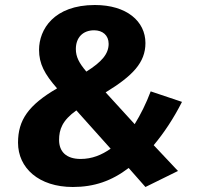

<svg xmlns="http://www.w3.org/2000/svg" viewBox="-20 -730 795 767"><path d="M359 -710C195 -710 136 -612 136 -531C136 -475 158 -434 208 -377C93 -310 52 -250 52 -160C52 -59 135 17 271 17C356 17 426 -7 494 -59L561 17L691 -47L594 -150C635 -199 673 -256 707 -323L582 -365C564 -317 542 -273 518 -234L402 -361C510 -427 561 -480 561 -558C561 -645 486 -710 359 -710ZM356 -609C390 -609 414 -589 414 -555C414 -515 387 -483 325 -444C296 -478 283 -503 283 -534C283 -580 311 -609 356 -609ZM285 -289 422 -136C386 -111 348 -95 302 -95C245 -95 216 -124 216 -171C216 -213 229 -249 285 -289Z"/></svg>

Font: Fira Sans
Style: Bold Italic
Weight: 700
Italic angle: -8°
Designer: bBox Type GmbH & Carrois Corporate GbR & Edenspiekermann AG
Foundry: bBox Type GmbH & Carrois Corporate GbR & Edenspiekermann AG
Version: Version 4.301;PS 004.301;hotconv 1.0.88;makeotf.lib2.5.64775